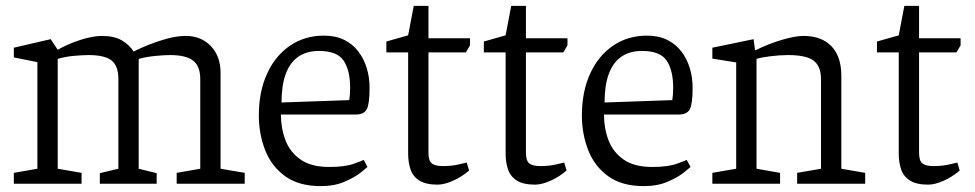

<svg xmlns="http://www.w3.org/2000/svg" viewBox="-20 -624 3312 652"><path d="M27 0V-37L107 -51V-413L27 -429V-462L152 -491L176 -455Q211 -475 253 -488.5Q295 -502 326 -502Q368 -502 393.5 -487Q419 -472 434 -449Q455 -460 485 -472Q515 -484 548 -493Q581 -502 611 -502Q663 -502 696 -467.5Q729 -433 729 -377V-51L811 -37V0H580V-37L660 -51V-356Q660 -399 636 -418Q612 -437 557 -437Q538 -437 507 -434Q476 -431 451 -424Q451 -420 451 -414.5Q451 -409 451 -404V-51L512 -36V0H319V-36L382 -51V-356Q382 -400 359 -418.5Q336 -437 281 -437Q263 -437 233 -434.5Q203 -432 176 -424V-51L257 -37V0Z M1069 8Q995 8 948.5 -25.5Q902 -59 880.5 -114Q859 -169 859 -232Q859 -313 887 -374Q915 -435 965 -469Q1015 -503 1080 -503Q1120 -503 1149 -488.5Q1178 -474 1197 -449Q1216 -424 1225.5 -392.5Q1235 -361 1235 -326Q1235 -271 1225.5 -253Q1216 -235 1187 -235H934Q934 -188 949.5 -147.5Q965 -107 1001 -82Q1037 -57 1098 -57Q1151 -57 1181.5 -68Q1212 -79 1215 -81L1228 -57Q1225 -54 1205 -38Q1185 -22 1150.5 -7Q1116 8 1069 8ZM936 -276 1166 -284Q1169 -302 1169 -326Q1169 -385 1147 -418Q1125 -451 1063 -451Q1021 -451 992.5 -431Q964 -411 950 -372Q936 -333 936 -276Z M1466 3Q1426 3 1404 -11Q1382 -25 1374 -49Q1366 -73 1366 -102V-446H1292V-483L1366 -504L1385 -604H1435V-494H1576V-470L1562 -446H1435V-106Q1435 -77 1447 -68.5Q1459 -60 1484 -60Q1513 -60 1537 -65.5Q1561 -71 1565 -72L1573 -45Q1549 -24 1519 -10.5Q1489 3 1466 3Z M1797 3Q1757 3 1735 -11Q1713 -25 1705 -49Q1697 -73 1697 -102V-446H1623V-483L1697 -504L1716 -604H1766V-494H1907V-470L1893 -446H1766V-106Q1766 -77 1778 -68.5Q1790 -60 1815 -60Q1844 -60 1868 -65.5Q1892 -71 1896 -72L1904 -45Q1880 -24 1850 -10.5Q1820 3 1797 3Z M2166 8Q2092 8 2045.5 -25.5Q1999 -59 1977.5 -114Q1956 -169 1956 -232Q1956 -313 1984 -374Q2012 -435 2062 -469Q2112 -503 2177 -503Q2217 -503 2246 -488.5Q2275 -474 2294 -449Q2313 -424 2322.5 -392.5Q2332 -361 2332 -326Q2332 -271 2322.5 -253Q2313 -235 2284 -235H2031Q2031 -188 2046.5 -147.5Q2062 -107 2098 -82Q2134 -57 2195 -57Q2248 -57 2278.5 -68Q2309 -79 2312 -81L2325 -57Q2322 -54 2302 -38Q2282 -22 2247.5 -7Q2213 8 2166 8ZM2033 -276 2263 -284Q2266 -302 2266 -326Q2266 -385 2244 -418Q2222 -451 2160 -451Q2118 -451 2089.5 -431Q2061 -411 2047 -372Q2033 -333 2033 -276Z M2399 0V-37L2480 -51V-412L2399 -425V-462L2539 -491L2544 -454H2547Q2589 -475 2634.5 -488.5Q2680 -502 2708 -502Q2770 -502 2803.5 -467Q2837 -432 2837 -367V-51L2918 -37V0H2687V-37L2768 -51V-355Q2768 -399 2743 -418Q2718 -437 2656 -437Q2628 -437 2596 -433Q2564 -429 2549 -424V-51L2629 -37V0Z M3132 3Q3092 3 3070 -11Q3048 -25 3040 -49Q3032 -73 3032 -102V-446H2958V-483L3032 -504L3051 -604H3101V-494H3242V-470L3228 -446H3101V-106Q3101 -77 3113 -68.5Q3125 -60 3150 -60Q3179 -60 3203 -65.5Q3227 -71 3231 -72L3239 -45Q3215 -24 3185 -10.5Q3155 3 3132 3Z"/></svg>

Font: Faustina Light
Style: Regular
Weight: 300
Designer: Alfonso Garcia
Foundry: http://www.omnibus-type.com
Version: Version 1.200